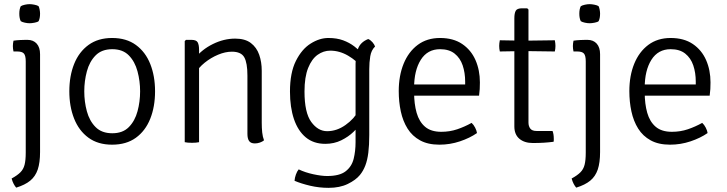

<svg xmlns="http://www.w3.org/2000/svg" viewBox="-20 -685 3502 925"><path d="M173 47.5Q173 98.5 161.8 131.8Q150.5 165 125.5 185.5Q100.5 206 58 219Q51.5 211.5 45.8 200.8Q40 190 36 175Q63.5 160 78.2 145.2Q93 130.5 98.5 108.5Q104 86.5 104 51V-389Q104 -417 95.2 -427Q86.5 -437 63 -437H45Q42 -450.5 42 -463Q42 -470 42.8 -475.8Q43.5 -481.5 45 -489Q61.5 -491.5 78 -492.2Q94.5 -493 104 -493H112Q140.5 -493 156.8 -474.8Q173 -456.5 173 -424ZM73 -619Q73 -641 80 -655Q87 -659.5 99.5 -662.2Q112 -665 123 -665Q133 -665 146.5 -662.2Q160 -659.5 166 -655Q169 -649 171 -638.5Q173 -628 173 -619Q173 -597 166 -583Q161 -578.5 147 -575.8Q133 -573 123 -573Q112 -573 99.5 -575.8Q87 -578.5 80 -583Q73 -597 73 -619Z M727 -245Q727 -171 703.8 -112.8Q680.5 -54.5 634.5 -21.2Q588.5 12 520 12Q451.5 12 405.8 -21.8Q360 -55.5 337 -113.8Q314 -172 314 -245Q314 -319 337.2 -377Q360.5 -435 406.5 -468.5Q452.5 -502 520 -502Q589 -502 635 -468.2Q681 -434.5 704 -376.5Q727 -318.5 727 -245ZM386 -245Q386 -195 398.5 -148.8Q411 -102.5 440.5 -72.8Q470 -43 521 -43Q571.5 -43 600.8 -72.8Q630 -102.5 642.5 -148.8Q655 -195 655 -245Q655 -294.5 642.5 -341.2Q630 -388 600.8 -418Q571.5 -448 521 -448Q470 -448 440.5 -418Q411 -388 398.5 -341.2Q386 -294.5 386 -245Z M902 -493Q926 -493 932.5 -480.8Q939 -468.5 939 -445V0Q925.5 3 905 3Q883.5 3 870 0V-487L876 -493ZM1241 -93Q1241 -69 1243.2 -47.2Q1245.5 -25.5 1252 -9Q1244.5 -2.5 1232.2 1.8Q1220 6 1208 6Q1188.5 6 1180.2 -5.5Q1172 -17 1172 -40V-321Q1172 -382 1156.8 -409Q1141.5 -436 1097 -436Q1065.5 -436 1030.8 -421.5Q996 -407 966.2 -383Q936.5 -359 920 -330V-405Q952.5 -446.5 1005.5 -472.8Q1058.5 -499 1113 -499Q1160.5 -499 1188.5 -477.8Q1216.5 -456.5 1228.8 -421.2Q1241 -386 1241 -344Z M1787 -461Q1768.5 -443 1763.8 -413.8Q1759 -384.5 1759 -352V-35Q1759 14.5 1754.5 50.5Q1750 86.5 1740 112.5Q1730 138.5 1714 158Q1694 182.5 1655.5 201.2Q1617 220 1563 220Q1517.5 220 1474 209.8Q1430.5 199.5 1399 186Q1400 171.5 1405.5 156Q1411 140.5 1419 131Q1450 146 1489.5 154.5Q1529 163 1556 163Q1616 163 1645.2 140.2Q1674.5 117.5 1683.8 80.2Q1693 43 1693 0V-377Q1693 -416 1704.5 -449Q1716 -482 1754 -497Q1765.5 -492 1774.5 -481.5Q1783.5 -471 1787 -461ZM1377 -244Q1377 -334.5 1405.5 -391.5Q1434 -448.5 1476.8 -475.2Q1519.5 -502 1562 -502Q1602.5 -502 1633 -490.8Q1663.5 -479.5 1687 -461.5Q1710.5 -443.5 1730 -423L1723 -360Q1698.5 -392.5 1657 -416.8Q1615.5 -441 1571 -441Q1538.5 -441 1510.2 -421Q1482 -401 1464.5 -357.5Q1447 -314 1447 -244Q1447 -142 1479.5 -97.5Q1512 -53 1556 -53Q1602.5 -53 1644.5 -82.8Q1686.5 -112.5 1708 -153L1719 -92Q1707 -73 1682.8 -49.5Q1658.5 -26 1624 -9Q1589.5 8 1547 8Q1491 8 1453.2 -23.2Q1415.5 -54.5 1396.2 -111.2Q1377 -168 1377 -244Z M1943 -224V-278H2221V-292Q2221 -334.5 2209 -370Q2197 -405.5 2170.2 -426.8Q2143.5 -448 2100 -448Q2039.5 -448 2007.2 -396.8Q1975 -345.5 1975 -262V-240Q1975 -184.5 1987.2 -141.5Q1999.5 -98.5 2028 -74.2Q2056.5 -50 2106 -50Q2146.5 -50 2182.8 -62.2Q2219 -74.5 2252 -93Q2262 -84 2269.2 -69.8Q2276.5 -55.5 2278 -44Q2243.5 -20 2195.8 -4Q2148 12 2097 12Q2041.5 12 2003.8 -8.8Q1966 -29.5 1943.5 -65.5Q1921 -101.5 1911 -148Q1901 -194.5 1901 -246Q1901 -320 1924.5 -377.8Q1948 -435.5 1992.5 -468.8Q2037 -502 2100 -502Q2164 -502 2206.8 -473Q2249.5 -444 2270.8 -395.5Q2292 -347 2292 -288Q2292 -270 2291.2 -256Q2290.5 -242 2288 -224Z M2458 -597Q2458 -620.5 2464.5 -632.8Q2471 -645 2495 -645H2520L2526 -639V-95Q2526 -77 2534.8 -65.5Q2543.5 -54 2565 -54H2642Q2648 -39 2648 -16Q2648 -12.5 2648 -8.8Q2648 -5 2647 -2Q2624 1 2600.2 2.5Q2576.5 4 2547 4Q2506.5 4 2482.2 -16.5Q2458 -37 2458 -76ZM2653 -491Q2656 -476 2656 -464Q2656 -450.5 2653 -437L2504 -439L2388 -437Q2385 -450.5 2385 -464Q2385 -476 2388 -491L2503 -489Z M2871 47.5Q2871 98.5 2859.8 131.8Q2848.5 165 2823.5 185.5Q2798.5 206 2756 219Q2749.5 211.5 2743.8 200.8Q2738 190 2734 175Q2761.5 160 2776.2 145.2Q2791 130.5 2796.5 108.5Q2802 86.5 2802 51V-389Q2802 -417 2793.2 -427Q2784.5 -437 2761 -437H2743Q2740 -450.5 2740 -463Q2740 -470 2740.8 -475.8Q2741.5 -481.5 2743 -489Q2759.5 -491.5 2776 -492.2Q2792.5 -493 2802 -493H2810Q2838.5 -493 2854.8 -474.8Q2871 -456.5 2871 -424ZM2771 -619Q2771 -641 2778 -655Q2785 -659.5 2797.5 -662.2Q2810 -665 2821 -665Q2831 -665 2844.5 -662.2Q2858 -659.5 2864 -655Q2867 -649 2869 -638.5Q2871 -628 2871 -619Q2871 -597 2864 -583Q2859 -578.5 2845 -575.8Q2831 -573 2821 -573Q2810 -573 2797.5 -575.8Q2785 -578.5 2778 -583Q2771 -597 2771 -619Z M3054 -224V-278H3332V-292Q3332 -334.5 3320 -370Q3308 -405.5 3281.2 -426.8Q3254.5 -448 3211 -448Q3150.5 -448 3118.2 -396.8Q3086 -345.5 3086 -262V-240Q3086 -184.5 3098.2 -141.5Q3110.5 -98.5 3139 -74.2Q3167.5 -50 3217 -50Q3257.5 -50 3293.8 -62.2Q3330 -74.5 3363 -93Q3373 -84 3380.2 -69.8Q3387.5 -55.5 3389 -44Q3354.5 -20 3306.8 -4Q3259 12 3208 12Q3152.5 12 3114.8 -8.8Q3077 -29.5 3054.5 -65.5Q3032 -101.5 3022 -148Q3012 -194.5 3012 -246Q3012 -320 3035.5 -377.8Q3059 -435.5 3103.5 -468.8Q3148 -502 3211 -502Q3275 -502 3317.8 -473Q3360.5 -444 3381.8 -395.5Q3403 -347 3403 -288Q3403 -270 3402.2 -256Q3401.5 -242 3399 -224Z"/></svg>

Font: Signika Negative Light Light
Style: Regular
Weight: 300
Version: Version 2.001